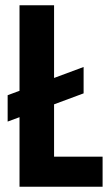

<svg xmlns="http://www.w3.org/2000/svg" viewBox="-20 -708 422 728"><path d="M9 -247V-347L297 -454V-354ZM54 0V-688H185V-114H369V0Z"/></svg>

Font: Saira Condensed
Style: Bold
Weight: 700
Width: 3
Designer: Hector Gatti with collaboration of the Omnibus-Type team
Foundry: Omnibus-Type
Version: Version 1.101